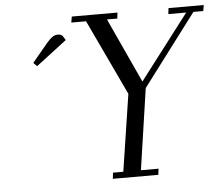

<svg xmlns="http://www.w3.org/2000/svg" viewBox="-51 -759 948 816"><g transform="rotate(-5 423.5 -351.0)"><path d="M104 -520 168 -597.2Q183.6 -615.7 194.6 -623.3Q205.6 -630.9 219.2 -630.9Q224.6 -630.9 229.2 -629.2Q233.9 -627.4 235.8 -626L237.8 -624L250 -605L119.1 -504.9ZM279.8 -676.8 284.2 -702.1H479L476.1 -676.8H432.1L559.1 -400.9L770 -676.8H693.8L696.8 -702.1H847.2L842.8 -676.8H800.8L570.8 -372.1L520 -25.9H595.2L591.8 0H397.9L400.9 -25.9H444.8L495.1 -354L342.8 -676.8Z"/></g></svg>

Font: Dehuti Alt
Style: Italic
Weight: 400
Version: Version 1.2